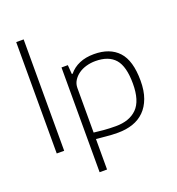

<svg xmlns="http://www.w3.org/2000/svg" viewBox="-176 -949 1204 1309"><g transform="rotate(-20 426.5 -294.0)"><path d="M90 -808H144V0H90Z M321 -540H367L372 -474H378Q408 -511 453.5 -530.5Q499 -550 559 -550Q674 -550 735.5 -483.5Q797 -417 797 -271Q797 -198 777.5 -145Q758 -92 723 -57.5Q688 -23 639.5 -6.5Q591 10 532 10Q486 10 445 5.5Q404 1 375 -1V220H321ZM533 -37Q632 -37 686.5 -91.5Q741 -146 741 -270Q741 -395 694.5 -448.5Q648 -502 552 -502Q518 -502 486 -493Q454 -484 429.5 -466.5Q405 -449 390 -425Q375 -401 375 -371V-48Q404 -44 445.5 -40.5Q487 -37 533 -37Z"/></g></svg>

Font: Encode Sans Wide
Style: ExtraLight
Weight: 200
Designer: Pablo Impallari, Andres Torresi
Foundry: Pablo Impallari, Andres Torresi
Version: Version 1.000; ttfautohint (v1.00) -l 8 -r 50 -G 200 -x 14 -